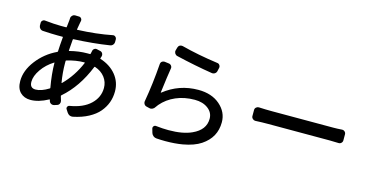

<svg xmlns="http://www.w3.org/2000/svg" viewBox="-82 -1194 3165 1639"><g transform="rotate(15 1500.0 -375.0)"><path d="M440.4 -404.3Q435.5 -403.3 435.5 -398.4V-378.9Q435.5 -296.9 450.2 -210Q450.2 -209 451.7 -208.5Q453.1 -208 454.1 -209Q545.9 -300.8 597.7 -424.8Q598.6 -428.7 594.7 -428.7H592.8Q519.5 -428.7 440.4 -404.3ZM366.2 -137.7Q370.1 -139.6 369.1 -144.5Q348.6 -257.8 347.7 -358.4Q347.7 -363.3 344.7 -360.4Q280.3 -320.3 239.7 -261.7Q199.2 -203.1 199.2 -152.3Q199.2 -96.7 250 -96.7Q300.8 -96.7 366.2 -137.7ZM631.8 -539.1Q633.8 -552.7 645 -560.5Q656.2 -568.4 669.9 -564.5L700.2 -557.6Q713.9 -553.7 720.2 -541.5Q726.6 -529.3 722.7 -516.6Q721.7 -514.6 719.7 -508.3Q717.8 -502 716.8 -498Q714.8 -494.1 718.8 -493.2Q807.6 -464.8 858.9 -401.9Q910.2 -338.9 910.2 -255.9Q910.2 -204.1 893.6 -158.2Q877 -112.3 843.3 -72.3Q809.6 -32.2 752.4 -1.5Q695.3 29.3 619.1 44.9Q614.3 45.9 609.4 45.9Q598.6 45.9 588.9 42Q575.2 35.2 566.4 21.5L550.8 -2.9Q543.9 -12.7 549.3 -23.9Q554.7 -35.2 566.4 -37.1Q684.6 -56.6 748 -117.2Q811.5 -177.7 811.5 -260.7Q811.5 -312.5 780.3 -354Q749 -395.5 691.4 -415Q687.5 -416 685.5 -412.1Q608.4 -220.7 476.6 -106.4Q472.7 -103.5 473.6 -99.6Q479.5 -80.1 485.4 -60.5Q489.3 -46.9 482.9 -34.2Q476.6 -21.5 462.9 -17.6L438.5 -9.8Q423.8 -5.9 411.1 -12.7Q398.4 -19.5 394.5 -33.2Q393.6 -39.1 391.6 -43.9Q390.6 -47.9 386.7 -45.9Q301.8 0 230.5 0Q174.8 0 140.1 -34.2Q105.5 -68.4 105.5 -133.8Q105.5 -226.6 174.3 -316.4Q243.2 -406.2 346.7 -455.1Q350.6 -457 351.6 -460.9Q353.5 -510.7 360.4 -587.9Q361.3 -591.8 356.4 -591.8H313.5Q263.7 -591.8 181.6 -596.7Q167 -597.7 156.7 -608.4Q146.5 -619.1 145.5 -633.8V-656.2Q144.5 -669.9 154.8 -679.2Q165 -688.5 178.7 -686.5Q261.7 -677.7 316.4 -677.7H365.2Q370.1 -677.7 370.1 -682.6L377 -745.1Q377 -746.1 377.9 -762.7Q378.9 -776.4 389.6 -786.1Q399.4 -795.9 412.1 -795.9Q413.1 -795.9 414.1 -795.9L448.2 -794.9Q460.9 -794.9 468.8 -784.2Q476.6 -773.4 473.6 -760.7Q472.7 -754.9 470.7 -747.1Q466.8 -725.6 460 -685.5Q459 -680.7 462.9 -681.6Q631.8 -688.5 767.6 -715.8Q780.3 -718.8 790.5 -710.4Q800.8 -702.1 801.8 -688.5V-666Q801.8 -650.4 792 -639.2Q782.2 -627.9 767.6 -626Q625 -603.5 452.1 -595.7Q448.2 -594.7 447.3 -590.8Q444.3 -547.9 439.5 -492.2Q439.5 -491.2 440.4 -489.7Q441.4 -488.3 443.4 -489.3Q524.4 -509.8 596.7 -509.8Q613.3 -509.8 620.1 -509.8Q625 -508.8 626 -513.7Q628.9 -524.4 631.8 -539.1Z M1344.7 -686.5Q1331.1 -690.4 1323.7 -702.6Q1316.4 -714.8 1319.3 -728.5L1327.1 -756.8Q1331.1 -770.5 1342.8 -777.3Q1351.6 -781.2 1360.4 -781.2Q1364.3 -781.2 1369.1 -780.3Q1513.7 -742.2 1690.4 -717.8Q1704.1 -716.8 1711.9 -705.1Q1719.7 -693.4 1716.8 -680.7L1710 -650.4Q1707 -636.7 1694.8 -628.4Q1682.6 -620.1 1668 -622.1Q1513.7 -646.5 1344.7 -686.5ZM1218.8 -581.1Q1219.7 -595.7 1230.5 -604.5Q1239.3 -611.3 1251 -611.3Q1252.9 -611.3 1254.9 -611.3L1293 -606.4Q1306.6 -604.5 1314.9 -593.3Q1323.2 -582 1320.3 -568.4Q1309.6 -506.8 1290 -350.6Q1289.1 -349.6 1290.5 -348.6Q1292 -347.7 1293 -348.6Q1425.8 -454.1 1595.7 -454.1Q1713.9 -454.1 1786.6 -391.1Q1859.4 -328.1 1859.4 -238.3Q1859.4 -170.9 1830.6 -118.2Q1801.8 -65.4 1743.2 -26.4Q1684.6 12.7 1585.9 30.3Q1517.6 42 1434.6 42Q1396.5 42 1355.5 39.1Q1339.8 38.1 1327.6 28.3Q1315.4 18.6 1310.5 3.9L1299.8 -33.2Q1296.9 -44.9 1304.7 -54.2Q1312.5 -63.5 1324.2 -62.5Q1384.8 -55.7 1436.5 -55.7Q1562.5 -55.7 1640.6 -91.8Q1751 -141.6 1751 -240.2Q1751 -294.9 1705.1 -329.6Q1659.2 -364.3 1587.9 -364.3Q1496.1 -364.3 1421.4 -332Q1346.7 -299.8 1295.9 -240.2Q1287.1 -229.5 1279.3 -217.8Q1271.5 -204.1 1257.3 -197.8Q1243.2 -191.4 1229.5 -195.3L1205.1 -201.2Q1190.4 -204.1 1182.6 -216.8Q1176.8 -225.6 1176.8 -236.3Q1176.8 -239.3 1177.7 -243.2Q1206.1 -405.3 1218.8 -581.1Z M2132.8 -324.2Q2131.8 -324.2 2130.9 -324.2Q2118.2 -324.2 2108.4 -334Q2097.7 -343.8 2097.7 -357.4V-411.1Q2097.7 -425.8 2108.4 -434.6Q2118.2 -443.4 2130.9 -443.4Q2131.8 -443.4 2132.8 -443.4Q2190.4 -440.4 2246.1 -440.4H2789.1Q2825.2 -440.4 2866.2 -443.4Q2880.9 -444.3 2891.1 -434.6Q2901.4 -424.8 2901.4 -411.1V-357.4Q2901.4 -343.8 2891.1 -334Q2880.9 -324.2 2866.2 -325.2Q2821.3 -327.1 2790 -327.1H2246.1Q2190.4 -327.1 2132.8 -324.2Z"/></g></svg>

Font: Gen Jyuu Gothic L Monospace Medium
Style: Regular
Weight: 500
Designer: [Source Han Sans]
Ryoko NISHIZUKA  (kana & ideographs); Paul D. Hunt (Latin, Greek & Cyrillic); Wenlong ZHANG  (bopomofo
Version: Version 1.002.20150607